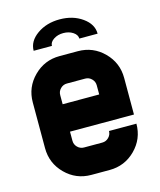

<svg xmlns="http://www.w3.org/2000/svg" viewBox="-120 -904 827 991"><g transform="rotate(-15 293.0 -409.0)"><path d="M341.8 -488.3H244.1Q224.1 -488.3 209.7 -473.9Q195.3 -459.5 195.3 -439.5V-390.6H390.6V-439.5Q390.6 -459.5 376.2 -473.9Q361.8 -488.3 341.8 -488.3ZM244.1 -634.8H341.8Q422.9 -634.8 480 -577.6Q537.1 -520.5 537.1 -439.5V-244.1H195.3V-195.3Q195.3 -175.3 209.7 -160.9Q224.1 -146.5 244.1 -146.5H341.8Q361.8 -146.5 376.2 -160.9Q390.6 -175.3 390.6 -195.3H537.1Q537.1 -114.3 480 -57.1Q422.9 0 341.8 0H244.1Q163.1 0 106 -57.1Q48.8 -114.3 48.8 -195.3V-439.5Q48.8 -520.5 106 -577.6Q163.1 -634.8 244.1 -634.8ZM366.2 -695.8Q366.2 -715.8 344.7 -730.2Q323.2 -744.6 293 -744.6Q263.2 -744.6 241.5 -730.2Q219.7 -715.8 219.7 -695.8H122.1Q122.1 -746.6 172.1 -782.2Q222.2 -817.9 293 -817.9Q363.8 -817.9 413.8 -782.2Q463.9 -746.6 463.9 -695.8Z"/></g></svg>

Font: Audex
Style: Regular
Weight: 400
Designer: GGBotNet
Foundry: GGBotNet
Version: 1.00